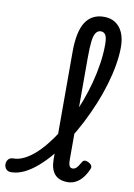

<svg xmlns="http://www.w3.org/2000/svg" viewBox="-226 -956 719 1034"><g transform="rotate(10 133.0 -438.5)"><path d="M-91 17Q-110 17 -119 5.5Q-128 -6 -128 -20.5Q-128 -35 -119 -46.5Q-110 -58 -91 -58Q-64 -58 -35.5 -71.5Q-7 -85 21.5 -109.5Q50 -134 78 -168.5Q106 -203 133 -245Q160 -287 183.5 -334.5Q207 -382 226 -433Q245 -484 259 -537Q273 -590 281 -644Q289 -698 289 -748Q289 -762 302 -769.5Q315 -777 332 -777Q349 -777 362 -769.5Q375 -762 375 -748Q375 -703 366 -650.5Q357 -598 340.5 -542Q324 -486 300.5 -429Q277 -372 249 -317.5Q221 -263 189 -213Q157 -163 122 -121Q87 -79 51 -48Q15 -17 -20.5 0Q-56 17 -91 17ZM217 17Q194 17 176 10Q158 3 146.5 -10.5Q135 -24 129 -44.5Q123 -65 123 -91V-678Q123 -790 157 -842Q191 -894 258 -894Q295 -894 321 -876.5Q347 -859 361 -826.5Q375 -794 375 -748Q375 -729 362 -720Q349 -711 332 -711Q315 -711 302 -720Q289 -729 289 -748Q289 -771 285.5 -785.5Q282 -800 274 -807Q266 -814 254 -814Q238 -814 227.5 -799.5Q217 -785 213 -751.5Q209 -718 209 -660V-104Q209 -88 211.5 -78Q214 -68 219 -64Q224 -60 232 -60Q240 -60 247 -64.5Q254 -69 261 -79Q268 -89 276 -103Q281 -112 290 -113Q299 -114 311 -108Q324 -101 328 -92.5Q332 -84 328 -75Q316 -46 299.5 -25.5Q283 -5 262.5 6Q242 17 217 17Z"/></g></svg>

Font: Playwrite AT
Style: Regular
Weight: 400
Designer: Veronika Burian, José Scaglione
Foundry: TypeTogether
Version: Version 1.002